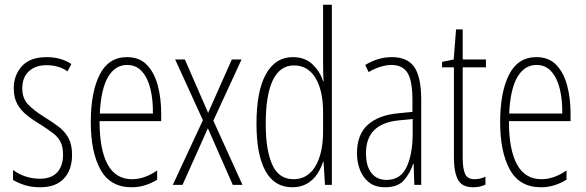

<svg xmlns="http://www.w3.org/2000/svg" viewBox="-20 -780 2472 810"><path d="M284 -127Q284 -64 250 -27Q216 10 149 10Q112 10 83 0.5Q54 -9 35 -21V-63Q57 -46 86.5 -36Q116 -26 148 -26Q197 -26 221.5 -53Q246 -80 246 -128Q246 -160 235.5 -181Q225 -202 204.5 -217.5Q184 -233 155 -252Q121 -272 94.5 -293Q68 -314 53 -341Q38 -368 38 -408Q38 -463 72.5 -501Q107 -539 177 -539Q237 -539 281 -510L265 -479Q228 -505 176 -505Q130 -505 102 -479.5Q74 -454 74 -407Q74 -366 97.5 -340.5Q121 -315 169 -285Q202 -265 228 -245Q254 -225 269 -197.5Q284 -170 284 -127Z M516 -539Q569 -539 600.5 -505.5Q632 -472 646 -418Q660 -364 660 -303V-269H400Q400 -149 434 -86.5Q468 -24 537 -24Q590 -24 643 -61V-22Q621 -8 593.5 1Q566 10 535 10Q445 10 404 -64.5Q363 -139 363 -264Q363 -391 400.5 -465Q438 -539 516 -539ZM516 -506Q466 -506 436 -455.5Q406 -405 401 -301H625Q626 -357 615 -403.5Q604 -450 579.5 -478Q555 -506 516 -506Z M836 -273 719 -529H760L858 -304L958 -529H999L880 -271L1003 0H962L857 -239L750 0H709Z M1213 10Q1138 10 1100 -58.5Q1062 -127 1062 -258Q1062 -396 1102 -467.5Q1142 -539 1215 -539Q1268 -539 1300 -507Q1332 -475 1343 -437H1345Q1344 -456 1343.5 -473Q1343 -490 1343 -506V-760H1380V0H1351L1345 -98H1343Q1335 -72 1319 -47Q1303 -22 1276.5 -6Q1250 10 1213 10ZM1218 -24Q1278 -24 1310.5 -78.5Q1343 -133 1343 -226V-307Q1343 -398 1311 -451Q1279 -504 1220 -504Q1161 -504 1131 -441.5Q1101 -379 1101 -258Q1101 -147 1128.5 -85.5Q1156 -24 1218 -24Z M1633 -539Q1699 -539 1728 -497Q1757 -455 1757 -359V0H1728L1725 -89H1723Q1711 -51 1685 -20.5Q1659 10 1605 10Q1563 10 1537 -10.5Q1511 -31 1498.5 -63.5Q1486 -96 1486 -133Q1486 -212 1531 -253Q1576 -294 1659 -302L1720 -308V-356Q1720 -440 1699 -473Q1678 -506 1631 -506Q1612 -506 1587.5 -499Q1563 -492 1535 -476L1521 -506Q1575 -539 1633 -539ZM1661 -272Q1524 -258 1524 -134Q1524 -79 1547 -50Q1570 -21 1611 -21Q1670 -21 1695.5 -75.5Q1721 -130 1721 -218V-278Z M1982 -24Q1995 -24 2007 -27Q2019 -30 2028 -35V-1Q2017 4 2004.5 7Q1992 10 1976 10Q1929 10 1912 -22Q1895 -54 1895 -116V-496H1845V-519L1894 -529L1904 -656H1932V-529H2030V-496H1932V-115Q1932 -69 1942 -46.5Q1952 -24 1982 -24Z M2243 -539Q2296 -539 2327.5 -505.5Q2359 -472 2373 -418Q2387 -364 2387 -303V-269H2127Q2127 -149 2161 -86.5Q2195 -24 2264 -24Q2317 -24 2370 -61V-22Q2348 -8 2320.5 1Q2293 10 2262 10Q2172 10 2131 -64.5Q2090 -139 2090 -264Q2090 -391 2127.5 -465Q2165 -539 2243 -539ZM2243 -506Q2193 -506 2163 -455.5Q2133 -405 2128 -301H2352Q2353 -357 2342 -403.5Q2331 -450 2306.5 -478Q2282 -506 2243 -506Z"/></svg>

Font: Noto Sans Gujarati UI ExtraCondensed ExtraLight
Style: Regular
Weight: 200
Width: 2
Designer: Jelle Bosma - Monotype Design Team, Universal Thirst
Foundry: Monotype Imaging Inc.
Version: Version 2.106; ttfautohint (v1.8.4.7-5d5b)